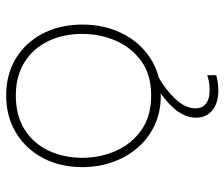

<svg xmlns="http://www.w3.org/2000/svg" viewBox="-74 -470 744 637"><g transform="rotate(-90 298.5 -152.0)"><path d="M300 9Q244 9 200 -12Q156 -33 125.2 -69.2Q94.5 -105.5 78.2 -152.5Q62 -199.5 62 -251Q62 -325 92.2 -382Q122.5 -439 176.2 -471.5Q230 -504 300 -504Q354 -504 397.2 -485Q440.5 -466 471.5 -431.5Q502.5 -397 518.8 -351Q535 -305 535 -251Q535 -178.5 505.8 -119.5Q476.5 -60.5 423.5 -25.8Q370.5 9 300 9ZM300 -23Q368.5 -23 413.8 -55.8Q459 -88.5 481.5 -140.5Q504 -192.5 504 -251Q504 -316.5 479.2 -366.2Q454.5 -416 408.8 -444Q363 -472 300 -472Q232.5 -472 186.2 -442.5Q140 -413 116.5 -362.8Q93 -312.5 93 -251Q93 -192.5 115.8 -140.5Q138.5 -88.5 184.5 -55.8Q230.5 -23 300 -23ZM315 200Q288.5 200 268.5 191Q248.5 182 237.2 165.5Q226 149 226 126Q226 103.5 237.2 81.2Q248.5 59 272.8 36.2Q297 13.5 336 -10V-19H352L363 0Q320.5 23 288.8 56.8Q257 90.5 257 123Q257 147.5 273 159.2Q289 171 315 171Q333 171 346.2 168.5Q359.5 166 367 163V193Q356 196 342 198Q328 200 315 200Z"/></g></svg>

Font: Commissioner Thin
Style: Regular
Weight: 100
Designer: Kostas Bartsokas
Foundry: Kostas Bartsokas
Version: Version 1.001;gftools[0.9.23]